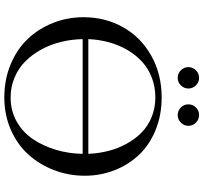

<svg xmlns="http://www.w3.org/2000/svg" viewBox="-46 -876 930 877"><g transform="rotate(90 418.5 -437.0)"><path d="M58.1 -354Q58.1 -452.1 103 -533.2Q147.9 -614.3 232.4 -662.6Q316.9 -710.9 424.8 -710.9Q505.9 -710.9 573.7 -683.1Q641.6 -655.3 686.8 -607.4Q731.9 -559.6 757.1 -495.6Q782.2 -431.6 782.2 -359.9Q782.2 -286.6 756.8 -220Q731.4 -153.3 686 -102.8Q640.6 -52.2 572.8 -22.2Q504.9 7.8 424.8 7.8Q342.8 7.8 273.2 -21.2Q203.6 -50.3 157 -99.6Q110.4 -148.9 84.2 -214.8Q58.1 -280.8 58.1 -354ZM158.2 -350.1Q159.2 -299.3 170.9 -251.5Q182.6 -203.6 205.3 -161.9Q228 -120.1 259.3 -88.6Q290.5 -57.1 333.3 -39.1Q376 -21 424.8 -21Q485.4 -21 534.7 -48.8Q584 -76.7 615.2 -123.3Q646.5 -169.9 663.8 -228Q681.2 -286.1 682.1 -350.1ZM158.2 -376H682.1Q680.2 -423.3 668.9 -467.5Q657.7 -511.7 636 -551Q614.3 -590.3 584.7 -619.4Q555.2 -648.4 513.9 -665.3Q472.7 -682.1 424.8 -682.1Q376 -682.1 333.7 -665.8Q291.5 -649.4 260.5 -620.6Q229.5 -591.8 207 -553Q184.6 -514.2 172.4 -469.2Q160.2 -424.3 158.2 -376ZM300.5 -798.6Q286.1 -813 286.1 -833Q286.1 -853 300.5 -867.4Q314.9 -881.8 335 -881.8Q355 -881.8 369.4 -867.4Q383.8 -853 383.8 -833Q383.8 -813 369.4 -798.6Q355 -784.2 335 -784.2Q314.9 -784.2 300.5 -798.6ZM470.5 -798.6Q456.1 -813 456.1 -833Q456.1 -853 470.5 -867.4Q484.9 -881.8 504.9 -881.8Q524.9 -881.8 539.6 -867.4Q554.2 -853 554.2 -833Q554.2 -813 539.6 -798.6Q524.9 -784.2 504.9 -784.2Q484.9 -784.2 470.5 -798.6Z"/></g></svg>

Font: Dihjauti S
Style: Bold
Weight: 700
Designer: T. Christopher White
Version: Version 3.0.0